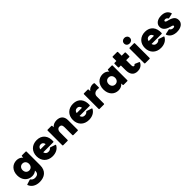

<svg xmlns="http://www.w3.org/2000/svg" viewBox="459 -2834 5130 5130"><g transform="rotate(-45 3024.0 -268.5)"><path d="M337 295C521 295 662 201 662 -16V-530C662 -540 655 -547 644 -547H505C495 -547 487 -541 487 -530L485 -478C442 -529 381 -558 308 -558C144 -558 34 -435 34 -257C34 -81 144 43 308 43C369 43 423 23 462 -13V14C462 91 408 129 332 129C271 129 235 104 212 71C207 64 201 61 195 61C193 61 191 61 189 62L61 102C53 104 48 109 48 115C48 117 49 120 50 123C91 231 199 295 337 295ZM236 -253C236 -330 286 -383 357 -383C428 -383 478 -330 478 -253C478 -176 428 -122 357 -122C286 -122 236 -176 236 -253Z M1070 53C1182 53 1288 10 1342 -91C1344 -95 1345 -98 1345 -101C1345 -107 1341 -111 1334 -114L1192 -162C1183 -164 1175 -162 1168 -154C1147 -125 1114 -112 1071 -112C1015 -112 978 -144 963 -202H1342C1354 -202 1360 -208 1361 -219C1372 -419 1266 -558 1070 -558C882 -558 761 -433 761 -253C761 -72 882 53 1070 53ZM1165 -311H963C975 -371 1012 -402 1067 -402C1120 -402 1154 -369 1165 -311Z M1475 42H1639C1650 42 1657 35 1657 24V-253C1657 -339 1698 -383 1756 -383C1814 -383 1840 -349 1840 -267V24C1840 35 1847 42 1858 42H2022C2033 42 2040 35 2040 24V-342C2040 -477 1961 -558 1821 -558C1743 -558 1678 -531 1635 -478L1633 -530C1633 -541 1625 -547 1614 -547H1475C1464 -547 1457 -540 1457 -530V24C1457 35 1464 42 1475 42Z M2443 53C2555 53 2661 10 2715 -91C2717 -95 2718 -98 2718 -101C2718 -107 2714 -111 2707 -114L2565 -162C2556 -164 2548 -162 2541 -154C2520 -125 2487 -112 2444 -112C2388 -112 2351 -144 2336 -202H2715C2727 -202 2733 -208 2734 -219C2745 -419 2639 -558 2443 -558C2255 -558 2134 -433 2134 -253C2134 -72 2255 53 2443 53ZM2538 -311H2336C2348 -371 2385 -402 2440 -402C2493 -402 2527 -369 2538 -311Z M2848 42H3012C3023 42 3030 35 3030 24V-245C3030 -332 3104 -369 3163 -369C3186 -369 3204 -366 3220 -364C3232 -362 3240 -367 3240 -378V-530C3240 -540 3234 -547 3224 -550C3212 -554 3197 -555 3182 -555C3112 -555 3049 -529 3009 -470L3006 -530C3006 -541 2998 -547 2987 -547H2848C2837 -547 2830 -540 2830 -530V24C2830 35 2837 42 2848 42Z M3560 53C3635 53 3694 24 3737 -28L3739 24C3739 35 3747 42 3757 42H3896C3907 42 3914 35 3914 24V-530C3914 -540 3907 -547 3896 -547H3757C3747 -547 3739 -541 3739 -530L3737 -478C3694 -529 3635 -558 3560 -558C3396 -558 3286 -436 3286 -253C3286 -70 3396 53 3560 53ZM3488 -253C3488 -330 3537 -383 3609 -383C3681 -383 3730 -330 3730 -253C3730 -176 3681 -122 3609 -122C3537 -122 3488 -176 3488 -253Z M4285 53C4363 53 4446 19 4488 -66C4490 -70 4492 -75 4492 -78C4492 -85 4488 -90 4481 -93L4369 -141C4365 -143 4362 -144 4359 -144C4354 -144 4351 -141 4347 -137C4337 -121 4328 -115 4315 -115C4284 -115 4271 -139 4271 -189V-376H4388C4399 -376 4406 -383 4406 -394V-527C4406 -537 4399 -545 4388 -545H4271V-683C4271 -694 4264 -701 4253 -701H4089C4078 -701 4071 -694 4071 -683V-545H4001C3990 -545 3983 -537 3983 -527V-394C3983 -383 3990 -376 4001 -376H4071V-208C4071 -39 4136 53 4285 53Z M4655 -625C4717 -625 4765 -666 4765 -728C4765 -790 4717 -832 4655 -832C4593 -832 4545 -790 4545 -728C4545 -666 4593 -625 4655 -625ZM4555 -530V24C4555 35 4562 42 4573 42H4737C4748 42 4755 35 4755 24V-530C4755 -540 4748 -547 4737 -547H4573C4562 -547 4555 -540 4555 -530Z M5163 53C5275 53 5381 10 5435 -91C5437 -95 5438 -98 5438 -101C5438 -107 5434 -111 5427 -114L5285 -162C5276 -164 5268 -162 5261 -154C5240 -125 5207 -112 5164 -112C5108 -112 5071 -144 5056 -202H5435C5447 -202 5453 -208 5454 -219C5465 -419 5359 -558 5163 -558C4975 -558 4854 -433 4854 -253C4854 -72 4975 53 5163 53ZM5258 -311H5056C5068 -371 5105 -402 5160 -402C5213 -402 5247 -369 5258 -311Z M5771 53C5919 53 6025 -20 6025 -133C6025 -234 5975 -294 5820 -333L5799 -338C5754 -349 5733 -363 5733 -383C5733 -404 5753 -413 5780 -413C5815 -413 5836 -398 5853 -371C5857 -363 5862 -359 5870 -359C5871 -359 5873 -359 5874 -359L6003 -389C6012 -391 6017 -396 6017 -403C6017 -405 6016 -407 6015 -410C5978 -511 5897 -558 5772 -558C5629 -558 5530 -483 5530 -376C5530 -286 5584 -211 5737 -171L5759 -165C5808 -152 5821 -140 5821 -123C5821 -102 5799 -92 5764 -92C5727 -92 5694 -107 5675 -139C5670 -146 5665 -150 5658 -150C5656 -150 5654 -149 5652 -149L5519 -121C5511 -119 5506 -114 5506 -108C5506 -106 5506 -103 5507 -101C5545 -1 5638 53 5771 53Z"/></g></svg>

Font: LINE Seed JP App_OTF ExtraBold
Style: Regular
Weight: 800
Designer: LINE & Fontrix & Fontworks
Version: Version 1.013